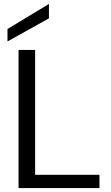

<svg xmlns="http://www.w3.org/2000/svg" viewBox="-20 -953 565 973"><path d="M74 0V-700H158V-67H484V0ZM18 -743V-806L228 -933V-860Z"/></svg>

Font: DM Sans 24pt
Style: Regular
Weight: 400
Designer: Colophon Foundry, Jonny Pinhorn
Foundry: Colophon Foundry
Version: Version 4.004;gftools[0.9.30]